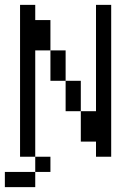

<svg xmlns="http://www.w3.org/2000/svg" viewBox="-20 -645 540 790"><path d="M187.5 62.5V0H125V62.5H0V125H125V62.5ZM125 0V-437.5H187.5Q187.5 -437.5 187.5 -312.5H250Q250 -312.5 250 -187.5H312.5Q312.5 -187.5 312.5 -62.5H375V0H437.5Q437.5 0 437.5 -625H375V-187.5H312.5Q312.5 -187.5 312.5 -312.5H250Q250 -312.5 250 -437.5H187.5Q187.5 -437.5 187.5 -562.5H125V-625H62.5Q62.5 -625 62.5 0Z"/></svg>

Font: CalcUnifontExMono
Style: Regular
Weight: 500
Version: Version 15.0.06